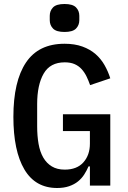

<svg xmlns="http://www.w3.org/2000/svg" viewBox="-20 -929 640 961"><path d="M303 -769Q262 -769 245.5 -786Q229 -803 229 -828V-850Q229 -875 245.5 -892Q262 -909 303 -909Q344 -909 360.5 -892Q377 -875 377 -850V-828Q377 -803 360.5 -786Q344 -769 303 -769ZM430 -96H423Q414 -75 401.5 -55.5Q389 -36 370.5 -21Q352 -6 326 3Q300 12 266 12Q157 12 102 -81Q47 -174 47 -344Q47 -522 110 -616Q173 -710 303 -710Q354 -710 392.5 -696Q431 -682 458 -658.5Q485 -635 503 -603.5Q521 -572 532 -537L431 -503Q423 -526 413 -546.5Q403 -567 388.5 -583Q374 -599 353.5 -608Q333 -617 304 -617Q231 -617 198.5 -560.5Q166 -504 166 -408V-297Q166 -249 173 -209Q180 -169 196.5 -140.5Q213 -112 239.5 -96Q266 -80 304 -80Q365 -80 397.5 -116.5Q430 -153 430 -210V-273H295V-357H532V0H430Z"/></svg>

Font: IBM Plex Mono Medium
Style: Regular
Weight: 500
Monospace: yes
Designer: Mike Abbink, Paul van der Laan, Pieter van Rosmalen
Foundry: Bold Monday
Version: Version 2.3